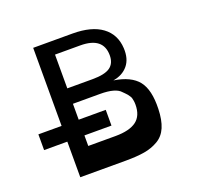

<svg xmlns="http://www.w3.org/2000/svg" viewBox="-141 -1014 1257 1181"><g transform="rotate(-20 487.5 -423.5)"><path d="M585 -490Q696 -473 742.5 -414Q789 -355 785 -231Q783 -159 763 -112Q743 -65 702 -41Q661 -17 611 -8.5Q561 0 486 0H190V-233H38V-336H190V-847H447Q572 -847 640 -796.5Q708 -746 713 -655Q717 -584 682 -542Q647 -500 585 -490ZM302 -762V-541H467Q547 -541 582 -565.5Q617 -590 617 -643Q617 -762 467 -762ZM480 -164Q572 -164 617 -197.5Q662 -231 662 -304Q662 -318 660 -329.5Q658 -341 656 -348Q654 -355 647.5 -364Q641 -373 639 -376Q637 -379 626.5 -389.5Q616 -400 613 -403Q581 -440 480 -440H302V-336H479V-233H302V-164Z"/></g></svg>

Font: OpenDyslexic
Style: Regular
Weight: 400
Designer: Abbie Gonzalez
Version: Version 0.920;hotconv 1.0.109;makeotfexe 2.5.65596